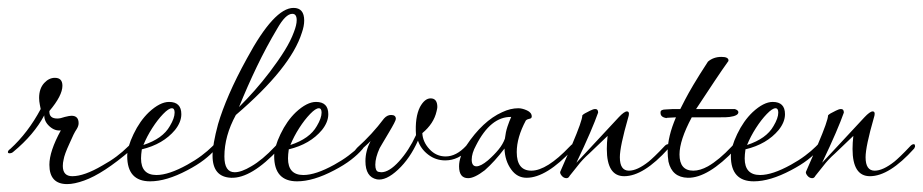

<svg xmlns="http://www.w3.org/2000/svg" viewBox="-23 -450 2336 486"><path d="M147 16Q102 16 102 -33Q102 -67 131 -120Q116 -118 102.5 -130Q89 -142 89 -158Q63 -109 11 -66Q7 -62 1 -62Q-3 -62 -3 -65Q-3 -69 3 -73Q48 -114 80 -174L78 -184Q77 -189 76.5 -193.5Q76 -198 76 -202Q76 -226 89 -240Q101 -253 116 -253Q135 -253 135 -233Q135 -208 102 -169V-167Q102 -150 122 -150Q130 -150 141 -154Q153 -157 158 -157Q176 -157 176 -138Q176 -131 171 -123Q164 -113 153 -87Q140 -59 138 -46Q137 -42 136.5 -38Q136 -34 136 -30Q136 -4 160 -4Q190 -4 236 -31Q256 -42 272 -54Q288 -66 301 -79Q307 -85 311 -85Q314 -85 314 -81Q314 -76 308 -70Q238 -10 190 7Q165 16 147 16Z M357 9Q299 9 299 -55Q299 -77 315 -110.5Q331 -144 354 -166Q382 -192 405 -192Q436 -192 436 -161Q436 -141 420 -121Q390 -85 336 -72Q335 -65 334.5 -59.5Q334 -54 334 -49Q334 -7 373 -7Q404 -7 451 -33Q471 -44 487 -56Q503 -68 514 -79Q526 -93 526 -81Q526 -76 522 -72Q511 -59 493.5 -45.5Q476 -32 451 -19Q398 9 357 9ZM340 -83Q389 -99 407 -131Q419 -151 419 -165Q419 -176 412 -176Q404 -176 390 -161.5Q376 -147 362.5 -126Q349 -105 340 -83Z M562 0Q515 -2 515 -56Q515 -70 518.5 -90Q522 -110 529 -136Q539 -170 557 -211.5Q575 -253 602 -302Q671 -430 720 -430Q747 -430 747 -398Q747 -384 741 -367Q713 -278 574 -159Q545 -106 545 -54Q545 -14 571 -14Q588 -14 613 -29Q627 -37 642 -49.5Q657 -62 673 -79Q679 -86 683 -86Q687 -85 687 -81Q687 -77 683 -73Q613 2 562 0ZM582 -179Q602 -199 621.5 -221Q641 -243 660 -268Q682 -297 697.5 -322Q713 -347 721 -369Q728 -387 728 -399Q728 -415 717 -415Q700 -415 679 -378Q651 -331 627 -281Q603 -231 582 -179Z M729 9Q671 9 671 -55Q671 -77 687 -110.5Q703 -144 726 -166Q754 -192 777 -192Q808 -192 808 -161Q808 -141 792 -121Q762 -85 708 -72Q707 -65 706.5 -59.5Q706 -54 706 -49Q706 -7 745 -7Q776 -7 823 -33Q843 -44 859 -56Q875 -68 886 -79Q898 -93 898 -81Q898 -76 894 -72Q883 -59 865.5 -45.5Q848 -32 823 -19Q770 9 729 9ZM712 -83Q761 -99 779 -131Q791 -151 791 -165Q791 -176 784 -176Q776 -176 762 -161.5Q748 -147 734.5 -126Q721 -105 712 -83Z M931 4Q902 -2 902 -42Q902 -68 915 -93L909 -87L885 -65Q882 -61 879 -61Q874 -61 874 -66Q876 -71 881 -76Q900 -93 917 -111.5Q934 -130 949 -150Q957 -159 967 -159Q979 -159 979 -149Q979 -144 961 -114Q951 -97 945 -87Q939 -77 938 -75Q927 -51 927 -33Q927 -17 935 -15L942 -14Q962 -14 987 -41.5Q1012 -69 1030 -108Q1027 -153 1040 -179Q1052 -201 1067 -201Q1084 -201 1084 -179Q1084 -176 1082 -168Q1075 -137 1046 -113Q1047 -91 1064 -72.5Q1081 -54 1105 -54Q1132 -54 1157 -81Q1165 -89 1166 -84Q1167 -83 1167 -80Q1167 -78 1164 -73Q1138 -44 1104 -44Q1080 -44 1061 -58.5Q1042 -73 1035 -94Q1015 -49 984.5 -20.5Q954 8 931 4Z M1162 1Q1139 1 1139 -29Q1139 -53 1157 -81Q1199 -144 1248 -166Q1269 -176 1289 -176Q1299 -176 1311 -170.5Q1323 -165 1323 -155Q1323 -150 1316 -149Q1312 -148 1310.5 -147Q1309 -146 1308 -145Q1285 -102 1285 -65Q1285 -18 1322 -18Q1361 -18 1419 -79Q1424 -85 1427 -85Q1430 -85 1430 -81Q1430 -77 1427 -72Q1360 0 1310 0Q1286 0 1271 -21Q1255 -43 1254 -74Q1229 -41 1204 -19Q1178 1 1162 1ZM1183 -29Q1194 -29 1212 -44Q1228 -58 1239 -71.5Q1250 -85 1255 -99Q1257 -116 1261.5 -129.5Q1266 -143 1271 -154Q1219 -155 1182 -82Q1171 -62 1171 -46Q1171 -29 1183 -29Z M1411 1Q1404 1 1399 -5Q1394 -11 1395 -15L1425 -84Q1451 -145 1451 -158Q1454 -162 1471 -170Q1475 -172 1478 -173Q1481 -174 1484 -174Q1491 -174 1491 -165Q1484 -145 1470.5 -113.5Q1457 -82 1436 -38L1543 -153Q1557 -168 1564 -168Q1569 -168 1569 -162Q1569 -160 1568.5 -157.5Q1568 -155 1567 -152Q1546 -79 1546 -52Q1546 -18 1569 -18Q1590 -18 1619 -41Q1624 -45 1634.5 -55Q1645 -65 1660 -81Q1664 -85 1668 -85Q1671 -85 1671 -81Q1672 -79 1669 -74Q1606 -4 1557 -4Q1513 -4 1513 -73Q1513 -81 1513.5 -89Q1514 -97 1515 -106L1468 -61Q1460 -54 1452.5 -46Q1445 -38 1439 -30L1419 -5Q1416 1 1411 1Z M1718 0Q1678 -1 1669 -41Q1668 -48 1667.5 -54Q1667 -60 1667 -66Q1667 -104 1688 -153Q1675 -152 1669 -152Q1663 -152 1665 -151Q1649 -153 1649 -164V-166Q1649 -173 1663 -173L1681 -174H1699Q1703 -182 1711 -197.5Q1719 -213 1732 -235Q1739 -247 1748.5 -262Q1758 -277 1769 -294Q1783 -306 1803 -306Q1821 -306 1821 -297Q1821 -295 1819 -293Q1806 -275 1786 -245Q1766 -215 1739 -174H1837Q1846 -171 1846 -166Q1846 -157 1824 -154Q1820 -153 1796 -153Q1772 -153 1728 -153Q1697 -95 1697 -59Q1697 -18 1732 -18Q1749 -18 1769 -29Q1783 -37 1798 -49.5Q1813 -62 1829 -79Q1834 -85 1838 -85Q1842 -85 1842 -81Q1842 -76 1839 -73Q1769 1 1718 0Z M1885 9Q1827 9 1827 -55Q1827 -77 1843 -110.5Q1859 -144 1882 -166Q1910 -192 1933 -192Q1964 -192 1964 -161Q1964 -141 1948 -121Q1918 -85 1864 -72Q1863 -65 1862.5 -59.5Q1862 -54 1862 -49Q1862 -7 1901 -7Q1932 -7 1979 -33Q1999 -44 2015 -56Q2031 -68 2042 -79Q2054 -93 2054 -81Q2054 -76 2050 -72Q2039 -59 2021.5 -45.5Q2004 -32 1979 -19Q1926 9 1885 9ZM1868 -83Q1917 -99 1935 -131Q1947 -151 1947 -165Q1947 -176 1940 -176Q1932 -176 1918 -161.5Q1904 -147 1890.5 -126Q1877 -105 1868 -83Z M2033 1Q2026 1 2021 -5Q2016 -11 2017 -15L2047 -84Q2073 -145 2073 -158Q2076 -162 2093 -170Q2097 -172 2100 -173Q2103 -174 2106 -174Q2113 -174 2113 -165Q2106 -145 2092.5 -113.5Q2079 -82 2058 -38L2165 -153Q2179 -168 2186 -168Q2191 -168 2191 -162Q2191 -160 2190.5 -157.5Q2190 -155 2189 -152Q2168 -79 2168 -52Q2168 -18 2191 -18Q2212 -18 2241 -41Q2246 -45 2256.5 -55Q2267 -65 2282 -81Q2286 -85 2290 -85Q2293 -85 2293 -81Q2294 -79 2291 -74Q2228 -4 2179 -4Q2135 -4 2135 -73Q2135 -81 2135.5 -89Q2136 -97 2137 -106L2090 -61Q2082 -54 2074.5 -46Q2067 -38 2061 -30L2041 -5Q2038 1 2033 1Z"/></svg>

Font: Passions Conflict
Style: Regular
Weight: 400
Designer: Robert E. Leuschke
Foundry: Robert E. Leuschke
Version: Version 1.010; ttfautohint (v1.8.3)